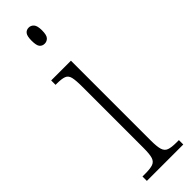

<svg xmlns="http://www.w3.org/2000/svg" viewBox="-257 -742 742 742"><g transform="rotate(-45 114.0 -371.0)"><path d="M117 -654Q104 -654 96.5 -663Q89 -672 89 -698Q89 -723 96.5 -732.5Q104 -742 117 -742Q129 -742 137.5 -732.5Q146 -723 146 -698Q146 -672 137.5 -663Q129 -654 117 -654ZM21 0V-24H36Q64 -24 78 -29Q92 -34 97 -49.5Q102 -65 102 -99V-434Q102 -469 98 -485.5Q94 -502 80.5 -507Q67 -512 41 -512H34V-536H142V-100Q142 -66 147 -50Q152 -34 166 -29Q180 -24 207 -24H220V0Z"/></g></svg>

Font: Noto Serif Ethiopic ExtraCondensed ExtraLight
Style: Regular
Weight: 200
Width: 2
Designer: Monotype Design Team
Foundry: Monotype Imaging Inc.
Version: Version 2.102; ttfautohint (v1.8.4.7-5d5b)